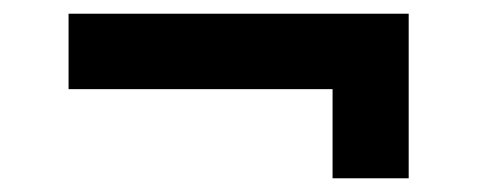

<svg xmlns="http://www.w3.org/2000/svg" viewBox="-20 -430 696 280"><path d="M576 -410V-170H465V-300H80V-410Z"/></svg>

Font: Madhuban SemiBold
Style: Regular
Weight: 600
Designer: jaikishan Patel
Foundry: MagicType
Version: Version 1.000